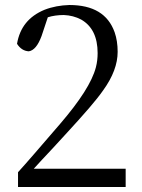

<svg xmlns="http://www.w3.org/2000/svg" viewBox="-20 -747 566 767"><path d="M482 -73H115C132 -92 158 -120 191 -155C219 -186 238 -206 247 -216C316 -291 365 -347 392 -386C431 -440 450 -491 450 -540C450 -569 446 -595 438 -618C412 -691 352 -727 257 -727C222 -726 189 -720 158 -708C95 -682 59 -637 48 -572C60 -553 76 -543 95 -542C115 -545 132 -565 146 -603L171 -678C190 -684 212 -687 235 -687C260 -686 283 -680 304 -669C348 -644 370 -599 370 -535C370 -516 368 -497 363 -478C348 -420 300 -345 220 -252C140 -159 84 -94 52 -59V0H482Z"/></svg>

Font: Noto Serif Tangut
Style: Regular
Weight: 400
Designer: YANG Xicheng
Foundry: Liu Zhao Studio
Version: Version 2.169